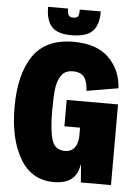

<svg xmlns="http://www.w3.org/2000/svg" viewBox="-59 -910 689 965"><g transform="rotate(5 286.0 -427.5)"><path d="M537 -407V0H385L378 -88H376Q362 10 249 10Q137 10 78.5 -89Q20 -188 20 -349Q20 -514 83.5 -607.5Q147 -701 288 -701Q405 -701 466 -640.5Q527 -580 532 -488L373 -461Q371 -508 353.5 -530.5Q336 -553 297 -553Q257 -553 238 -525Q219 -497 214.5 -455Q210 -413 210 -345Q210 -250 225 -200.5Q240 -151 290 -151Q325 -151 341 -174.5Q357 -198 357 -233V-274H278V-407ZM144 -865H245Q245 -838 252.5 -830Q260 -822 273 -822Q292 -822 298 -830Q304 -838 304 -865H410Q410 -794 378 -763.5Q346 -733 273 -733Q202 -733 173 -765.5Q144 -798 144 -865Z"/></g></svg>

Font: Decalotype Black
Style: Regular
Weight: 900
Designer: Alfredo Marco Pradil
Foundry: Alfredo Marco Pradil
Version: Version 1.0